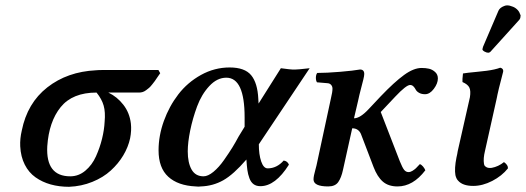

<svg xmlns="http://www.w3.org/2000/svg" viewBox="-20 -701 2005 732"><path d="M248 -28.8Q279.8 -28.8 305.4 -50.3Q331.1 -71.8 345.9 -105Q360.8 -138.2 369.1 -172.1Q377.4 -206.1 378.9 -236.8Q382.3 -273.4 375.2 -298.3Q368.2 -323.2 348.1 -348.1Q256.3 -348.1 211.4 -292.7Q166.5 -237.3 160.2 -143.1Q154.3 -28.8 248 -28.8ZM509.8 -348.1H393.1Q426.8 -332 450.4 -301.5Q474.1 -271 479 -230Q481.9 -203.6 476.1 -173.8Q468.8 -140.1 450 -108.6Q431.2 -77.1 402.3 -50.8Q373.5 -24.4 332 -7.6Q290.5 9.3 243.2 11.2Q205.6 11.2 173.3 2.2Q141.1 -6.8 115.5 -24.9Q89.8 -43 74.5 -73.2Q59.1 -103.5 57.1 -143.1Q55.7 -171.9 63 -203.1Q84 -308.1 160.4 -367.9Q236.8 -427.7 346.2 -433.1Q355 -434.1 373 -434.1H584L590.8 -421.9Q588.9 -419.4 580.8 -407.5Q572.8 -395.5 570.1 -391.8Q567.4 -388.2 560.1 -378.9Q552.7 -369.6 548.3 -366Q543.9 -362.3 537.1 -357.2Q530.3 -352.1 523.7 -350.1Q517.1 -348.1 509.8 -348.1Z M889.6 -180.2 912.6 -217.8V-253.9Q912.6 -404.8 842.8 -404.8Q807.6 -404.8 778.1 -373Q748.5 -341.3 731.4 -295.2Q714.4 -249 705.1 -203.4Q695.8 -157.7 695.8 -124Q695.8 -80.6 710.4 -54.7Q725.1 -28.8 755.9 -28.8Q772.9 -28.8 793.7 -45.9Q814.5 -63 834 -90.8Q853.5 -118.7 866 -138.9Q878.4 -159.2 889.6 -180.2ZM964.8 -324.2 965.8 -306.2 1050.8 -440.9Q1087.4 -436 1093.8 -436H1107.4Q1112.3 -435.5 1160.6 -440.9L966.8 -150.9Q966.8 -111.8 975.8 -85.4Q984.9 -59.1 1000.5 -59.1Q1035.2 -59.1 1061.5 -88.9Q1076.2 -86.9 1081.5 -73.2Q1029.8 8.8 972.7 8.8Q957 8.8 946.8 1.2Q936.5 -6.3 930.9 -21.5Q925.3 -36.6 923.1 -52.7Q920.9 -68.8 919.4 -92.8Q870.1 -35.6 831.1 -13.7Q792 8.3 745.6 9.8Q736.8 11.2 726.6 9.8Q658.7 6.8 621.6 -27.1Q584.5 -61 584.5 -127.9Q584.5 -183.6 604.7 -239.7Q625 -295.9 659.9 -341.3Q694.8 -386.7 746.3 -415.3Q797.9 -443.8 855.5 -443.8Q913.1 -443.8 937.5 -414.3Q961.9 -384.8 964.8 -324.2Z M1345.7 -318.8 1329.6 -250Q1353 -250 1385.7 -285.2L1431.6 -334Q1483.4 -388.2 1520.3 -415Q1557.1 -441.9 1587.4 -441.9Q1603 -441.9 1615.7 -439Q1628.4 -436 1638.9 -426.5Q1649.4 -417 1649.4 -401.9Q1649.4 -382.8 1634 -362.3Q1618.7 -341.8 1600.6 -341.8Q1586.9 -341.8 1577.6 -347.2Q1568.4 -352.5 1564.9 -359.4Q1561.5 -366.2 1556.2 -371.6Q1550.8 -377 1543.5 -377Q1528.8 -377 1487.3 -333L1431.6 -273.9L1504.4 -85.9Q1514.2 -61.5 1521 -53.2Q1527.8 -44.9 1537.6 -44.9Q1544.9 -44.9 1552.7 -49.8Q1560.5 -54.7 1565.4 -59.3Q1570.3 -64 1580.6 -75.2Q1586.4 -73.7 1592.8 -66.2Q1599.1 -58.6 1601.6 -51.8Q1554.7 9.8 1495.6 9.8Q1460.9 9.8 1439.7 -8.5Q1418.5 -26.9 1404.3 -64L1358.4 -184.1Q1349.6 -211.9 1322.8 -211.9L1287.6 -53.2Q1281.2 -23.4 1269.5 -6.8Q1257.8 9.8 1231.4 9.8Q1175.3 9.8 1175.3 -17.1Q1175.3 -23.4 1177.2 -33Q1179.2 -42.5 1182.4 -54Q1185.5 -65.4 1186.5 -69.8L1241.7 -326.2Q1247.6 -350.6 1247.6 -362.8Q1247.6 -371.6 1242.4 -377.4Q1237.3 -383.3 1228.5 -383.8L1188.5 -387.2Q1184.1 -393.6 1184.3 -405.3Q1184.6 -417 1189.5 -422.9Q1224.1 -422.9 1276.4 -427.2Q1328.6 -431.6 1352.5 -436Q1368.7 -436 1368.7 -418.9Q1368.7 -412.1 1365.2 -397.9Q1361.8 -383.8 1355.7 -360.8Q1349.6 -337.9 1345.7 -318.8Z M1829.1 -126Q1821.8 -96.7 1825.2 -76.2Q1827.1 -67.4 1831.5 -65.9Q1838.4 -59.1 1854.5 -61Q1880.4 -65.9 1901.4 -83Q1917.5 -71.8 1916.5 -59.1Q1893.6 -30.3 1856.7 -11.2Q1819.8 7.8 1784.2 7.8Q1744.1 7.8 1726.6 -12.2Q1719.7 -19 1716.3 -33.2Q1711.9 -58.1 1720.2 -100.1Q1723.6 -114.3 1725.1 -125L1766.1 -306.2Q1767.1 -310.1 1768.8 -318.1Q1770.5 -326.2 1771.5 -330.1Q1775.4 -354.5 1769.5 -366.9Q1763.7 -379.4 1743.2 -388.2Q1742.2 -396 1745.1 -420.9Q1748.5 -421.4 1755.6 -422.4Q1762.7 -423.3 1766.1 -423.8Q1777.3 -424.8 1802 -427.5Q1826.7 -430.2 1835.4 -431.2Q1867.7 -435.5 1887.2 -442.9Q1899.9 -439.9 1898.4 -428.2Q1897.9 -424.8 1889.6 -393.6Q1881.3 -362.3 1876.5 -339.8Q1876 -335.9 1874.5 -329.6Q1873 -323.2 1872.6 -320.8ZM1902.3 -678.2Q1914.6 -683.6 1931.2 -676.8Q1941.9 -673.8 1950.7 -665.8Q1959.5 -657.7 1962.4 -647.9Q1965.8 -643.1 1964.4 -639.2Q1964.4 -629.9 1958.5 -624L1853.5 -507.8Q1847.7 -500 1841.3 -500Q1835 -500 1827.1 -504.4Q1819.3 -508.8 1819.3 -513.2V-514.2Q1819.3 -514.6 1819.8 -515.6Q1820.3 -516.6 1820.3 -517.1Q1820.3 -518.1 1820.8 -519.5Q1821.3 -521 1821.3 -522Q1823.2 -525.9 1824.2 -528.8L1880.4 -660.2Q1885.7 -671.9 1902.3 -678.2Z"/></svg>

Font: Common Serif SemiBold
Style: Italic
Weight: 600
Italic angle: -12°
Designer: Philipp H. Poll, Khaled Hosny
Foundry: Stefan Peev, Context Ltd.
Version: Version 1.026